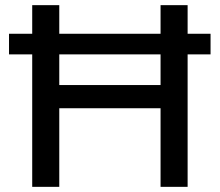

<svg xmlns="http://www.w3.org/2000/svg" viewBox="-20 -725 853 745"><path d="M105 0V-514H15V-594H105V-705H210V-594H603V-705H708V-594H797V-514H708V0H603V-305H210V0ZM210 -395H603V-514H210Z"/></svg>

Font: Nunito Sans 11pt SemiBold
Style: Regular
Weight: 600
Version: Version 3.101;gftools[0.9.27]